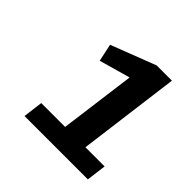

<svg xmlns="http://www.w3.org/2000/svg" viewBox="-133 -1042 722 722"><g transform="rotate(45 227.5 -681.0)"><path d="M101 -517H228L268 -820L144 -785L129 -855L308 -924H389L336 -517H438L428 -438H91Z"/></g></svg>

Font: Rosario Light
Style: Bold Italic
Weight: 700
Italic angle: -8.05°
Version: Version 1.101; ttfautohint (v1.8.1.43-b0c9)